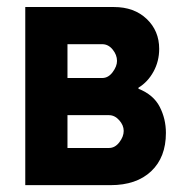

<svg xmlns="http://www.w3.org/2000/svg" viewBox="-20 -540 558 560"><path d="M53.7 -519.5H312.5Q371.1 -519.5 407.7 -484.9Q444.3 -450.2 444.3 -397.5Q444.3 -361.3 427.7 -331.1Q411.1 -300.8 383.8 -284.2V-281.2Q427.7 -263.7 445.8 -228.5Q463.9 -193.4 463.9 -152.3Q463.9 -81.1 420.9 -40.5Q377.9 0 302.7 0H53.7ZM297.9 -204.1H176.8V-108.4H297.9Q315.4 -108.4 328.1 -125Q340.8 -141.6 340.8 -158.2Q340.8 -174.8 327.6 -189.5Q314.5 -204.1 297.9 -204.1ZM278.3 -411.1H176.8V-312.5H278.3Q295.9 -312.5 308.6 -329.6Q321.3 -346.7 321.3 -362.3Q321.3 -379.9 308.6 -395.5Q295.9 -411.1 278.3 -411.1Z"/></svg>

Font: DINish
Style: Bold
Weight: 700
Designer: Bert Driehuis
Foundry: Playbeing
Version: Version 3.008; git-95204e4c-release